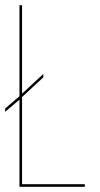

<svg xmlns="http://www.w3.org/2000/svg" viewBox="-20 -720 387 740"><path d="M55 0V-336L0 -289V-302L55 -349V-700H65V-359L147 -435V-422L65 -346V-10H307V0Z"/></svg>

Font: Bebas Neue Thin
Style: Regular
Weight: 200
Designer: Ryoichi Tsunekawa
Foundry: Ryoichi Tsunekawa
Version: Version 1.003;PS 001.003;hotconv 1.0.70;makeotf.lib2.5.58329